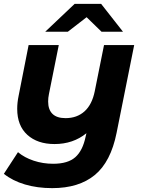

<svg xmlns="http://www.w3.org/2000/svg" viewBox="-25 -771 733 993"><path d="M669 -538 578 -84Q548 66 465.5 134Q383 202 245 202Q168 202 104 183Q40 164 -5 128L68 16Q101 44 149 60Q197 76 250 76Q326 76 364.5 42Q403 8 418 -65L422 -82Q353 -26 257 -26Q169 -26 116.5 -73.5Q64 -121 64 -208Q64 -240 71 -274L123 -538H279L228 -284Q224 -265 224 -246Q224 -204 246.5 -182Q269 -160 314 -160Q373 -160 412 -195Q451 -230 465 -299L513 -538ZM500 -607 423 -682 326 -607H209L361 -751H498L611 -607Z"/></svg>

Font: Montserrat Alternates
Style: Bold Italic
Weight: 700
Italic angle: -11.3°
Designer: Julieta Ulanovsky
Foundry: Julieta Ulanovsky
Version: Version 7.200